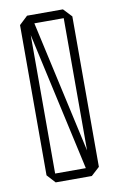

<svg xmlns="http://www.w3.org/2000/svg" viewBox="-79 -718 472 764"><g transform="rotate(-10 157.0 -336.5)"><path d="M211 -35 76 -644H108L243 -36V-35ZM83 0 52 -34V-35H228V0ZM52 -35V-641L86 -673H87V-35ZM228 0V-638H263V-31L229 0ZM87 -638V-673H231L263 -639V-638Z"/></g></svg>

Font: Foldit ExtraLight
Style: Regular
Weight: 250
Version: Version 1.003